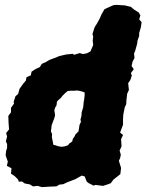

<svg xmlns="http://www.w3.org/2000/svg" viewBox="-20 -742 599 785"><path d="M134 18 115 20 102 12 81 8 70 0 57 1 54 -8 40 -22 25 -32 27 -54 8 -64 12 -81 3 -107 5 -125 9 -137V-153L4 -164L9 -184L5 -198L17 -213L15 -240L14 -268L25 -283V-301L37 -318L36 -326L43 -348L54 -358L60 -379L75 -400L86 -413L88 -426L106 -434L109 -449L126 -460L143 -468L151 -481L167 -488L182 -497L201 -504L223 -513L249 -519L277 -522L283 -518L306 -525L319 -521L335 -524L350 -532L361 -558L359 -576L361 -592L358 -603L367 -631L376 -645L387 -665L396 -685L407 -704L417 -709L444 -721L456 -722L490 -720L515 -714L528 -703L547 -691L554 -679L549 -663L559 -651L556 -631L549 -607V-595L542 -575L541 -564L533 -535L528 -523L530 -505L522 -490L518 -472L527 -459L515 -443L519 -434L513 -415L504 -402L507 -374L500 -359L497 -333L496 -316L490 -303L484 -273L483 -253V-232L477 -216L471 -200L483 -190L475 -173L477 -144L469 -126L474 -110L471 -95L466 -85L475 -55L472 -30L462 -22L444 -8L433 7L420 12L401 18L370 14L363 17L343 7L335 1L326 -21L314 -24L287 -9L274 -4L253 4L239 11L222 13L211 20L185 21L151 23ZM231 -142 242 -143 258 -148 264 -156 275 -163 278 -175 283 -181 289 -193 301 -205 303 -217 305 -231 311 -244 309 -253 313 -268 314 -283 317 -293 320 -303 321 -312 322 -324 324 -334 326 -352V-364L315 -368L303 -371L295 -372L282 -371H267L257 -370L246 -361L236 -351L229 -342L220 -334L213 -327L211 -311L206 -303L202 -291L204 -280L205 -269L201 -256L196 -243L191 -229L190 -218L188 -205L193 -194L192 -182L194 -172L196 -162L198 -150L207 -148L218 -144Z"/></svg>

Font: Winky Rough ExtraBold
Style: Italic
Weight: 800
Italic angle: -8.97852°
Designer: Simon Atzbach
Foundry: typofactur
Version: Version 1.206; ttfautohint (v1.8.4.7-5d5b)